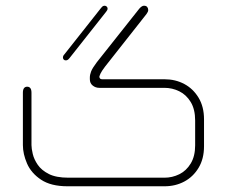

<svg xmlns="http://www.w3.org/2000/svg" viewBox="-20 -651 793 671"><path d="M555 0H216Q158 0 123.5 -23Q89 -46 74.5 -79.5Q60 -113 60 -144V-327Q60 -338 64 -343Q68 -348 75 -348Q82 -348 86 -343Q90 -338 90 -327V-144Q90 -132 94.5 -113Q99 -94 112 -75Q125 -56 150.5 -43Q176 -30 219 -30H555Q582 -30 606.5 -42Q631 -54 646.5 -79.5Q662 -105 662 -143V-230Q662 -269 646.5 -294.5Q631 -320 606.5 -332Q582 -344 555 -344H327Q314 -344 304 -352Q294 -360 294 -374V-380Q294 -390 298.5 -401.5Q303 -413 318 -433L467 -621Q476 -631 483 -631Q491 -631 494.5 -626.5Q498 -622 498 -616Q498 -610 492 -602L347 -418Q335 -402 331.5 -394.5Q328 -387 327 -382Q327 -381 329 -377.5Q331 -374 338 -374H555Q593 -374 624 -357.5Q655 -341 674 -309.5Q693 -278 693 -234V-140Q693 -96 674 -64.5Q655 -33 624 -16.5Q593 0 555 0ZM333 -623Q338 -629 340.5 -630Q343 -631 345 -631Q350 -631 353 -628Q356 -625 356 -621Q356 -616 351 -610L223 -448Q219 -443 216 -441.5Q213 -440 210 -440Q205 -440 202.5 -443Q200 -446 200 -450Q200 -456 205 -461Z"/></svg>

Font: Beiruti ExtraLight
Style: Regular
Weight: 250
Designer: Arlette Boutros
Foundry: Boutros
Version: Version 1.41